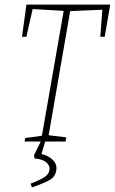

<svg xmlns="http://www.w3.org/2000/svg" viewBox="-20 -611 496 829"><path d="M432 -452H413L422 -569L283 -563L190 -27L266 -18L263 0H175L159 54Q186 60 205 76.5Q224 93 224 116Q224 125 220 136.5Q216 148 209 155Q201 164 176 175.5Q151 187 118 198L112 182Q156 165 175 151.5Q194 138 194 117Q194 101 178 88.5Q162 76 129 73L127 59L156 0H86L89 -15L161 -25L255 -564L121 -572L94 -452H75L94 -591H456Z"/></svg>

Font: Grenze Thin
Style: Italic
Weight: 250
Italic angle: -10°
Designer: Renata Polastri
Foundry: Omnibus-Type
Version: Version 1.002; ttfautohint (v1.8)